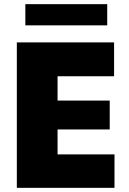

<svg xmlns="http://www.w3.org/2000/svg" viewBox="-20 -904 620 924"><path d="M61 -700H529V-537H257V-420H508V-281H257V-161H531V0H61ZM102 -884H496V-782H102Z"/></svg>

Font: Chess Sans ExtraBold
Style: Regular
Weight: 800
Designer: Wolf Bōese
Foundry: Wolf Bōese
Version: Version 7.223